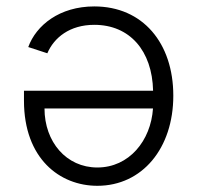

<svg xmlns="http://www.w3.org/2000/svg" viewBox="-20 -577 621 604"><path d="M276.6 -556.8C167.3 -556.8 93.8 -497.5 68.9 -429L128.9 -409.4C149.9 -458.5 199.2 -498.9 276.6 -498.9C388.1 -498.9 458.8 -417.6 461.6 -291.5H55.4V-260.3C55.4 -78.1 168 7.5 286.2 7.5C427.6 7.5 525.2 -110.8 525.2 -275.9C525.2 -441.4 429.3 -556.8 276.6 -556.8ZM461.3 -235.8C454.5 -134.2 386 -50.1 286.2 -50.1C188.6 -50.1 120 -130.7 120 -235.8Z"/></svg>

Font: Karasuma Gothic
Style: Light
Weight: 300
Designer: Rasmus Andersson / Ryoko Nishizuka
Foundry: rsms
Version: Version 1.00